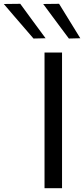

<svg xmlns="http://www.w3.org/2000/svg" viewBox="-140 -989 442 1009"><path d="M94 0Q94 -59.5 94 -114.5Q94 -169.5 94 -235.5V-474.5Q94 -542 94 -597.8Q94 -653.5 94 -713H186Q186 -653.5 186 -597.8Q186 -542 186 -474.5V-235.5Q186 -169.5 186 -114.5Q186 -59.5 186 0ZM36 -786.5Q10.5 -816 -15.2 -846Q-41 -876 -67.2 -906.2Q-93.5 -936.5 -120 -968L-33.5 -969Q-1 -924.5 32.5 -878.8Q66 -833 99.5 -788ZM222 -786.5Q200 -816 177.5 -846Q155 -876 132.8 -906.2Q110.5 -936.5 87 -968L170.5 -969Q198 -924.5 225.8 -879.2Q253.5 -834 282 -788Z"/></svg>

Font: Commissioner Thin
Style: Regular
Weight: 400
Version: Version 1.000